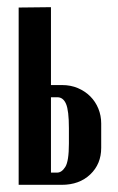

<svg xmlns="http://www.w3.org/2000/svg" viewBox="-20 -515 329 535"><path d="M153 -278Q177 -278 197 -269.5Q217 -261 231.5 -246.5Q246 -232 254 -212.5Q262 -193 262 -171V-103Q262 -58 231.5 -29Q201 0 152 0H32V-494L122 -495V-278ZM172 -158Q172 -207 164 -225.5Q156 -244 140 -244H122V-34H139Q152 -34 162 -50Q172 -66 172 -115Z"/></svg>

Font: Moniqa ExtBd Cond Paragraph
Style: Regular
Weight: 800
Width: 3
Designer: Rajesh Rajput
Foundry: Rajesh Rajput
Version: Version 1.000